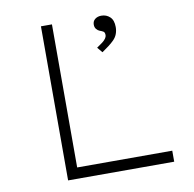

<svg xmlns="http://www.w3.org/2000/svg" viewBox="-79 -779 866 859"><g transform="rotate(-10 354.5 -350.0)"><path d="M162 0V-700H212V-50H644V0ZM413 -538 393 -562Q408 -572 418.5 -580Q429 -588 434.5 -596Q440 -604 440 -611Q440 -624 433 -628Q426 -632 417 -635Q409 -638 402.5 -646Q396 -654 396 -666Q396 -682 407.5 -691Q419 -700 436 -700Q459 -700 475 -685Q491 -670 491 -639Q491 -622 485.5 -607.5Q480 -593 468.5 -581.5Q457 -570 443 -559.5Q429 -549 413 -538Z"/></g></svg>

Font: Lexend Mega ExtraLight
Style: Regular
Weight: 250
Version: Version 1.007